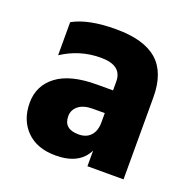

<svg xmlns="http://www.w3.org/2000/svg" viewBox="-99 -614 714 715"><g transform="rotate(20 258.0 -256.5)"><path d="M192 3Q118 3 76.5 -39Q35 -81 35 -149Q35 -217 88.5 -257.5Q142 -298 247 -298H311V-333Q311 -397 227.5 -397Q144 -397 74 -351V-482Q134 -516 244.5 -516Q355 -516 408 -469.5Q461 -423 461 -325V0H318V-62Q286 3 192 3ZM246 -100Q277 -100 294 -119Q311 -138 311 -171V-208H264Q227 -208 207 -192Q187 -176 187 -151Q187 -100 246 -100Z"/></g></svg>

Font: Hind Kochi
Style: Bold
Weight: 700
Designer: Dhruvi Tolia
Foundry: Indian Type Foundry
Version: Version 0.702;PS 1.0;hotconv 1.0.81;makeotf.lib2.5.63406